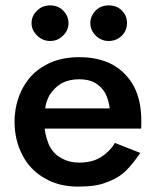

<svg xmlns="http://www.w3.org/2000/svg" viewBox="-20 -682 579 712"><path d="M387 -280H99V-205H503Q504 -206 504 -222V-235Q504 -308 477 -361Q448 -414 398 -442Q346 -470 274 -470Q208 -470 159 -446Q107 -420 79 -379Q49 -337 38 -279L35 -255Q34 -254 34 -230Q34 -163 63 -107Q92 -51 146 -21Q198 10 269 10Q339 10 375 -6Q419 -21 447 -49Q476 -78 500 -115L406 -152Q393 -130 374 -114Q353 -96 331 -88Q306 -79 274 -79Q236 -79 207 -96Q177 -112 161 -146Q144 -188 144 -230L146 -258Q146 -296 163 -328Q180 -356 208 -373Q236 -388 273 -388Q310 -388 332 -375Q356 -361 370 -337Q382 -315 387 -280ZM315 -596Q315 -570 335 -550Q355 -530 383 -530Q412 -530 432 -550Q451 -569 451 -596Q451 -624 432 -643Q413 -662 383 -662Q354 -662 335 -643Q315 -623 315 -596ZM97 -596Q97 -570 118 -550Q138 -530 166 -530Q194 -530 214 -550Q234 -570 234 -596Q234 -623 214 -643Q195 -662 166 -662Q137 -662 118 -643Q97 -624 97 -596Z"/></svg>

Font: NM-font
Style: Medium
Weight: 500
Designer: ""
Foundry: ""
Version: ""